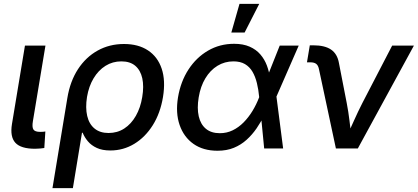

<svg xmlns="http://www.w3.org/2000/svg" viewBox="-20 -764 2150 988"><path d="M160.6 1.5Q87.4 1.5 59.1 -29.3Q30.8 -60.1 41.5 -125.5L108.4 -529.3H213.9L149.4 -141.1Q144 -109.9 151.9 -97.7Q159.7 -85.4 187 -85.4Q195.3 -85.4 201.9 -85.9Q208.5 -86.4 213.4 -87.4L208 -2.4Q199.2 -1 186.8 0.2Q174.3 1.5 160.6 1.5Z M250 204.1 326.7 -260.3Q340.8 -345.7 381.3 -408Q421.9 -470.2 482.7 -503.9Q543.5 -537.6 618.2 -537.6Q691.9 -537.6 741.7 -504.6Q791.5 -471.7 812 -410.6Q832.5 -349.6 818.8 -265.1Q805.2 -182.1 766.4 -120.1Q727.5 -58.1 671.1 -23.9Q614.7 10.3 547.9 10.3Q506.3 10.3 478.3 -2.7Q450.2 -15.6 432.6 -36.4Q415 -57.1 405.3 -81.1H401.9L355 204.1ZM538.6 -79.6Q584 -79.6 619.6 -102.8Q655.3 -126 679.2 -168Q703.1 -210 711.9 -264.6Q721.2 -319.8 712.2 -361.1Q703.1 -402.3 676.3 -425.3Q649.4 -448.2 604.5 -448.2Q559.6 -448.2 522.9 -425.3Q486.3 -402.3 461.7 -361.3Q437 -320.3 427.7 -265.1Q418.9 -209.5 428.7 -167.5Q438.5 -125.5 466.6 -102.5Q494.6 -79.6 538.6 -79.6Z M1099.1 11.7Q1025.9 11.7 975.8 -23.4Q925.8 -58.6 904.3 -120.8Q882.8 -183.1 896 -263.2Q909.7 -344.7 950 -406.5Q990.2 -468.3 1050.5 -503.4Q1110.8 -538.6 1184.6 -538.6Q1231.4 -538.6 1264.6 -523.9Q1297.9 -509.3 1319.6 -484.1Q1341.3 -459 1353.3 -427Q1365.2 -395 1370.1 -359.4H1402.3V-269L1437 0H1339.4L1313.5 -266.1Q1310.1 -303.2 1302 -336.4Q1293.9 -369.6 1279.3 -394.8Q1264.6 -419.9 1240.7 -434.1Q1216.8 -448.2 1181.2 -448.2Q1136.2 -448.2 1099.1 -425.5Q1062 -402.8 1036.9 -361.3Q1011.7 -319.8 1002.4 -262.7Q993.2 -207 1002.7 -165.5Q1012.2 -124 1039.6 -101.3Q1066.9 -78.6 1111.3 -78.6Q1147 -78.6 1177.5 -93.5Q1208 -108.4 1233.4 -134Q1258.8 -159.7 1279.1 -192.9Q1299.3 -226.1 1313.5 -263.2L1419.4 -529.3H1517.1L1400.9 -263.2L1371.1 -171.9H1340.3Q1322.8 -136.2 1300.3 -103.5Q1277.8 -70.8 1249 -44.7Q1220.2 -18.6 1183.3 -3.4Q1146.5 11.7 1099.1 11.7ZM1170.4 -596.7 1212.4 -744.1H1314L1238.8 -596.7Z M1708.5 0 1621.1 -409.2Q1617.2 -427.7 1606.9 -435.5Q1596.7 -443.4 1575.7 -443.4H1559.6L1574.2 -530.8H1592.3Q1651.4 -530.8 1683.6 -508.8Q1715.8 -486.8 1724.1 -439.9L1764.2 -233.9Q1772.9 -189 1778.3 -143.8Q1783.7 -98.6 1789.1 -54.2H1761.2Q1781.7 -99.1 1801.8 -144Q1821.8 -189 1844.7 -233.9L1998 -529.3H2109.9L1821.3 0Z"/></svg>

Font: Inter 24pt Medium
Style: Italic
Weight: 500
Italic angle: -9.3988°
Designer: Rasmus Andersson
Foundry: rsms
Version: Version 4.001;git-66647c0bb